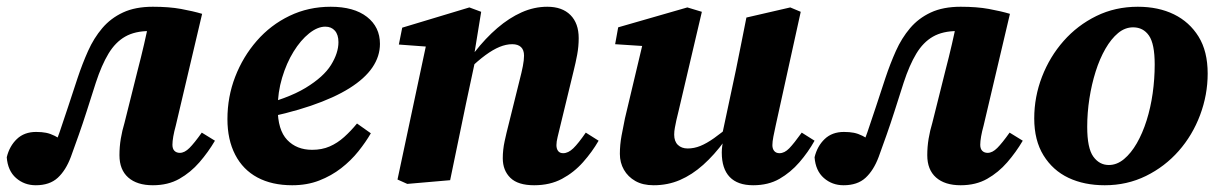

<svg xmlns="http://www.w3.org/2000/svg" viewBox="-25 -534 3628 569"><path d="M81 15Q47 15 22.5 -6.5Q-2 -28 -5 -68Q3 -101 25 -122Q47 -143 82 -143Q99 -143 111.5 -140.5Q124 -138 137 -131.5Q150 -125 166 -114L183 -103L148 -54L125 -73Q139 -106 151.5 -142Q164 -178 177 -218Q190 -258 205 -303Q219 -345 236 -383Q253 -421 278 -450.5Q303 -480 339.5 -497Q376 -514 428 -514Q476 -514 511.5 -507.5Q547 -501 574 -493L496 -162Q491 -144 488.5 -129.5Q486 -115 486 -105Q486 -93 492 -87Q498 -81 508 -81Q522 -81 536.5 -95.5Q551 -110 573 -141L612 -117Q592 -83 566 -53Q540 -23 506.5 -4Q473 15 428 15Q381 15 355 -8Q329 -31 329 -74Q329 -99 333 -123Q337 -147 344 -170L383 -326Q393 -364 402 -403Q411 -442 419 -482L475 -436Q463 -438 448.5 -440Q434 -442 418 -442Q375 -442 346 -425.5Q317 -409 296.5 -375Q276 -341 259 -289Q244 -242 232 -204.5Q220 -167 208.5 -134.5Q197 -102 185 -69Q170 -29 146 -7Q122 15 81 15Z M841 15Q781 15 738 -8Q695 -31 672 -75.5Q649 -120 649 -181Q649 -247 672 -306.5Q695 -366 736 -413Q777 -460 833 -487Q889 -514 955 -514Q1024 -514 1062.5 -484Q1101 -454 1101 -404Q1101 -367 1078.5 -334Q1056 -301 1010.5 -272.5Q965 -244 896 -220.5Q827 -197 733 -179L731 -218Q827 -241 880.5 -273.5Q934 -306 956 -341.5Q978 -377 978 -409Q978 -431 967.5 -443Q957 -455 939 -455Q916 -455 891 -435Q866 -415 845 -381Q824 -347 811 -303.5Q798 -260 798 -213Q798 -149 826 -119.5Q854 -90 900 -90Q929 -90 952 -100Q975 -110 995 -128Q1015 -146 1033 -168L1074 -139Q1059 -113 1037 -85.5Q1015 -58 986 -35.5Q957 -13 921 1Q885 15 841 15Z M1182 11 1153 -2 1243 -425 1292 -392 1157 -402 1167 -452 1366 -512 1401 -499 1379 -364 1384 -358 1356 -227Q1344 -170 1332.5 -113.5Q1321 -57 1309 0ZM1558 15Q1510 15 1487.5 -7Q1465 -29 1465 -65Q1465 -90 1470.5 -115.5Q1476 -141 1482 -164L1515 -297Q1521 -320 1524.5 -338Q1528 -356 1528 -369Q1528 -386 1519 -394.5Q1510 -403 1493 -403Q1475 -403 1455.5 -395Q1436 -387 1413.5 -370.5Q1391 -354 1363 -327L1360 -380H1382Q1414 -421 1449 -451Q1484 -481 1521 -497.5Q1558 -514 1597 -514Q1641 -514 1665.5 -489.5Q1690 -465 1690 -421Q1690 -396 1685.5 -372Q1681 -348 1675 -324L1635 -159Q1631 -142 1627.5 -128Q1624 -114 1624 -104Q1624 -93 1629 -86.5Q1634 -80 1644 -80Q1659 -80 1674 -94.5Q1689 -109 1711 -141L1749 -117Q1730 -84 1703 -53.5Q1676 -23 1640.5 -4Q1605 15 1558 15Z M1912 15Q1880 15 1858 2.5Q1836 -10 1824 -31Q1812 -52 1812 -78Q1812 -105 1817 -132Q1822 -159 1827 -183L1885 -427L1921 -395L1798 -403L1807 -453L2012 -512L2055 -499L1986 -205Q1982 -190 1979.5 -178Q1977 -166 1975 -155.5Q1973 -145 1973 -135Q1973 -115 1984 -104.5Q1995 -94 2013 -94Q2032 -94 2050.5 -101.5Q2069 -109 2091 -124.5Q2113 -140 2140 -163L2149 -116H2122Q2092 -75 2059 -45.5Q2026 -16 1990 -0.5Q1954 15 1912 15ZM2207 15Q2161 15 2137.5 -9.5Q2114 -34 2114 -82Q2114 -92 2115.5 -102.5Q2117 -113 2120 -125H2113L2156 -327Q2164 -366 2171.5 -404Q2179 -442 2187 -482L2317 -512L2348 -499L2274 -163Q2270 -145 2267 -129.5Q2264 -114 2264 -104Q2264 -93 2269.5 -86.5Q2275 -80 2285 -80Q2300 -80 2314 -94.5Q2328 -109 2351 -141L2389 -117Q2370 -83 2344 -53Q2318 -23 2285 -4Q2252 15 2207 15Z M2475 15Q2441 15 2416.5 -6.5Q2392 -28 2389 -68Q2397 -101 2419 -122Q2441 -143 2476 -143Q2493 -143 2505.5 -140.5Q2518 -138 2531 -131.5Q2544 -125 2560 -114L2577 -103L2542 -54L2519 -73Q2533 -106 2545.5 -142Q2558 -178 2571 -218Q2584 -258 2599 -303Q2613 -345 2630 -383Q2647 -421 2672 -450.5Q2697 -480 2733.5 -497Q2770 -514 2822 -514Q2870 -514 2905.5 -507.5Q2941 -501 2968 -493L2890 -162Q2885 -144 2882.5 -129.5Q2880 -115 2880 -105Q2880 -93 2886 -87Q2892 -81 2902 -81Q2916 -81 2930.5 -95.5Q2945 -110 2967 -141L3006 -117Q2986 -83 2960 -53Q2934 -23 2900.5 -4Q2867 15 2822 15Q2775 15 2749 -8Q2723 -31 2723 -74Q2723 -99 2727 -123Q2731 -147 2738 -170L2777 -326Q2787 -364 2796 -403Q2805 -442 2813 -482L2869 -436Q2857 -438 2842.5 -440Q2828 -442 2812 -442Q2769 -442 2740 -425.5Q2711 -409 2690.5 -375Q2670 -341 2653 -289Q2638 -242 2626 -204.5Q2614 -167 2602.5 -134.5Q2591 -102 2579 -69Q2564 -29 2540 -7Q2516 15 2475 15Z M3249 15Q3188 15 3141.5 -7Q3095 -29 3067.5 -73.5Q3040 -118 3040 -183Q3040 -247 3063 -306.5Q3086 -366 3127 -412.5Q3168 -459 3224 -486.5Q3280 -514 3347 -514Q3408 -514 3454 -491.5Q3500 -469 3527 -425.5Q3554 -382 3554 -316Q3554 -253 3531.5 -193Q3509 -133 3468 -86.5Q3427 -40 3371 -12.5Q3315 15 3249 15ZM3261 -45Q3285 -45 3306 -62.5Q3327 -80 3344 -109.5Q3361 -139 3373 -177Q3385 -215 3391 -257.5Q3397 -300 3397 -343Q3397 -404 3380 -428.5Q3363 -453 3333 -453Q3309 -453 3288.5 -436Q3268 -419 3251 -389.5Q3234 -360 3222 -322Q3210 -284 3203.5 -242Q3197 -200 3197 -158Q3197 -95 3215 -70Q3233 -45 3261 -45Z"/></svg>

Font: Source Serif 4
Style: Bold Italic
Weight: 700
Italic angle: -12°
Designer: Frank Grießhammer
Foundry: Adobe Systems Incorporated
Version: Version 4.004;hotconv 1.0.116;makeotfexe 2.5.65601